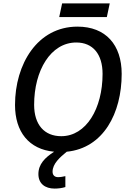

<svg xmlns="http://www.w3.org/2000/svg" viewBox="-20 -881 764 1125"><path d="M327 -781H606L623 -861H344ZM300 224C322 224 344 221 363 215V151C350 154 335 157 320 157C301 157 288 146 288 125C288 78 332 40 371 8C586 -13 693 -218 693 -448C693 -618 600 -725 434 -725C199 -725 68 -505 68 -266C68 -109 149 -6 297 8C243 43 205 81 205 139C205 195 244 224 300 224ZM339 -83C240 -83 180 -150 180 -267C180 -468 277 -632 427 -632C524 -632 581 -564 581 -448C581 -245 485 -83 339 -83Z"/></svg>

Font: Noto Sans Medium
Style: Italic
Weight: 500
Italic angle: -12°
Designer: Monotype Design Team
Foundry: Monotype Imaging Inc.
Version: Version 2.013